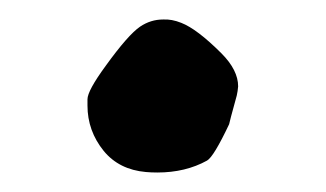

<svg xmlns="http://www.w3.org/2000/svg" viewBox="-20 -243 333 196"><path d="M69.3 -141.6Q69.3 -150.4 87.9 -175.8Q110.8 -207.5 123 -215.8Q133.8 -223.1 146.5 -223.1Q155.3 -223.6 165 -219.7Q181.2 -213.4 206.1 -188.5Q223.1 -171.4 223.1 -154.8Q222.7 -149.9 221.7 -145.5Q213.9 -117.2 213.9 -116.2Q198.2 -83 191.4 -79.1Q169.4 -66.9 140.6 -66.9Q134.3 -66.9 128.9 -67.4Q101.6 -69.8 85.9 -88.9Q69.3 -109.4 69.3 -135.3Q69.3 -136.7 69.3 -138.2Q69.3 -138.7 69.3 -141.6Z"/></svg>

Font: LaylaRuqaa
Style: Regular
Weight: 400
Version: Version 2.0